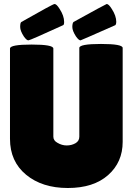

<svg xmlns="http://www.w3.org/2000/svg" viewBox="-20 -931 668 961"><path d="M383 -729Q374 -729 360 -749Q342 -777 342 -796Q342 -815 348 -821Q511 -911 514 -911Q524 -911 539 -887Q562 -852 562 -821Q562 -810 557 -805Q385 -729 383 -729ZM122 -729Q113 -729 99 -749Q81 -777 81 -796Q81 -818 87 -821Q245 -911 253 -911Q263 -911 278 -887Q301 -852 301 -821Q301 -807 296 -805Q130 -729 122 -729ZM377 -691Q377 -711 485.5 -711Q594 -711 594 -691V-221Q594 -119 521 -54.5Q448 10 319.5 10Q191 10 110.5 -56.5Q30 -123 30 -236V-688Q30 -708 138.5 -708Q247 -708 247 -688V-247Q247 -227 268 -216Q290 -203 314 -203Q338 -203 357.5 -214Q377 -225 377 -247Z"/></svg>

Font: Lilita One
Style: Regular
Weight: 400
Designer: Juan Montoreano
Foundry: Juan Montoreano
Version: Version 1.002